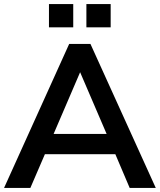

<svg xmlns="http://www.w3.org/2000/svg" viewBox="-20 -929 790 949"><path d="M550 -167H202L130 0H0L322 -712H427L750 0H621ZM507 -267 376 -572 245 -267ZM342 -909V-794H222V-909ZM527 -909V-794H407V-909Z"/></svg>

Font: Muli
Style: Bold
Weight: 700
Designer: Vernon Adams
Foundry: Vernon Adams
Version: Version 2.001